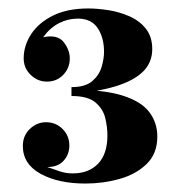

<svg xmlns="http://www.w3.org/2000/svg" viewBox="-20 -748 422 454"><path d="M182 -314Q118 -314 76 -337Q34 -360 34 -403L92 -353Q107 -348 121 -343Q135 -338 152 -338Q190 -338 212 -361Q234 -384 234 -428Q234 -447 229 -468.5Q224 -490 206 -505.5Q188 -521 149 -521V-536Q226 -536 270 -522Q314 -508 333 -483Q352 -458 352 -425Q352 -385 327 -360.5Q302 -336 263 -325Q224 -314 182 -314ZM92 -353 34 -403Q34 -427 50.5 -443Q67 -459 89 -459Q112 -459 128 -443Q144 -427 144 -404Q144 -383 130.5 -368Q117 -353 92 -353ZM149 -526V-542Q182 -542 198.5 -556.5Q215 -571 220.5 -590.5Q226 -610 226 -625Q226 -659 211 -681.5Q196 -704 164 -704Q141 -704 120 -693.5Q99 -683 82 -660L36 -610Q36 -640 53.5 -667Q71 -694 105 -711Q139 -728 189 -728Q210 -728 236 -724Q262 -720 286 -709.5Q310 -699 325 -680Q340 -661 340 -632Q340 -600 318 -578.5Q296 -557 253.5 -544Q211 -531 149 -526ZM91 -555Q69 -555 52.5 -571Q36 -587 36 -610L82 -660Q116 -667 130.5 -648.5Q145 -630 145 -610Q145 -587 129.5 -571Q114 -555 91 -555Z"/></svg>

Font: Brygada 1918
Style: Bold
Weight: 700
Designer: Mateusz Machalski | Borys Kosmynka | Przemek Hoffer
Foundry: NIEPODLEGLA 2018
Version: Version 3.006